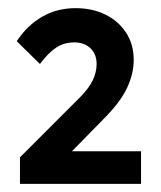

<svg xmlns="http://www.w3.org/2000/svg" viewBox="-20 -726 394 471"><path d="M29 -275V-340L174 -485Q198 -509 207.5 -529Q217 -549 217 -569Q217 -593 202 -607.5Q187 -622 162 -622Q137 -622 117.5 -609Q98 -596 78 -569L21 -625Q47 -664 83.5 -685Q120 -706 165 -706Q207 -706 239 -690Q271 -674 289.5 -645.5Q308 -617 308 -579Q308 -545 291.5 -510Q275 -475 235 -435L132 -330L127 -355H326V-275Z"/></svg>

Font: SUSE Thin SemiBold
Style: Regular
Weight: 600
Version: Version 1.000